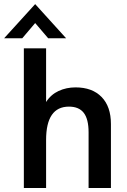

<svg xmlns="http://www.w3.org/2000/svg" viewBox="-54 -938 632 958"><path d="M65 0V-697H176V-429Q199.5 -466 238.2 -484Q277 -502 323 -502Q406 -502 452.8 -454.2Q499.5 -406.5 499.5 -319V0H388V-278Q388 -343.5 364 -374.8Q340 -406 290 -406Q176 -406 176 -239.5V0ZM-33.5 -747 121.5 -917.5 276 -747H186.5L121.5 -823L57 -747Z"/></svg>

Font: HK Grotesk SemiBold
Style: Regular
Weight: 600
Designer: Alfredo Marco Pradil
Foundry: Hanken Design Co.
Version: Version 3.001;FEAKit 1.0